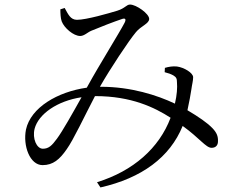

<svg xmlns="http://www.w3.org/2000/svg" viewBox="-20 -762 1040 843"><path d="M704 -464 703 -445C719 -441 730 -437 741 -431C754 -423 757 -417 757 -400C759 -378 757 -345 748 -307C670 -344 555 -381 424 -381H419L421 -385C462 -457 545 -583 577 -621C599 -648 635 -658 635 -679C635 -702 578 -742 551 -742C535 -742 530 -726 495 -715C459 -704 359 -675 318 -675C289 -675 279 -700 264 -727L245 -721C245 -704 246 -681 251 -668C262 -639 303 -604 332 -604C350 -604 364 -620 381 -627C419 -643 481 -667 517 -679C530 -683 535 -678 527 -662C503 -616 413 -472 366 -386L361 -377C233 -359 115 -290 94 -193C80 -122 111 -37 167 -37C213 -37 242 -62 273 -107C302 -147 353 -256 397 -340H399C557 -340 659 -290 729 -245C679 -112 565 -11 406 38L421 61C602 20 726 -71 782 -209C857 -155 884 -113 909 -113C928 -113 937 -125 937 -141C938 -163 932 -179 913 -199C890 -223 852 -249 803 -278C811 -313 817 -349 820 -368C823 -391 828 -407 828 -423C828 -442 788 -466 757 -470C740 -472 720 -469 704 -464ZM338 -335C300 -267 254 -185 230 -153C208 -123 194 -109 168 -109C141 -109 121 -154 132 -197C149 -261 231 -319 338 -335Z"/></svg>

Font: Harano Aji Mincho K1
Style: Regular
Weight: 400
Foundry: Masamichi Hosoda
Version: HaranoAjiMinchoK1-Regular version 20230610;ttx 4.39.4